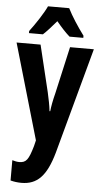

<svg xmlns="http://www.w3.org/2000/svg" viewBox="-65 -805 573 1084"><g transform="rotate(5 222.0 -263.0)"><path d="M282 -766H162C145 -728 99 -658 68 -618V-606H147C167 -624 193 -653 222 -687C250 -653 275 -626 298 -606H376V-618C339 -668 304 -722 282 -766ZM3 -547 160 -6 152 27C129 106 116 124 76 124C64 124 50 121 37 117V232C56 237 77 240 99 240C188 240 240 188 278 53L441 -547H306L246 -281C235 -238 229 -205 226 -177H222C219 -208 211 -246 203 -282L139 -547Z"/></g></svg>

Font: Noto Sans Georgian ExtraCondensed Bold
Style: Regular
Weight: 700
Width: 2
Designer: Monotype Design Team, Akaki Razmadze
Foundry: Google LLC
Version: Version 2.005